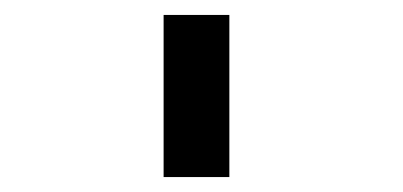

<svg xmlns="http://www.w3.org/2000/svg" viewBox="-20 -700 540 257"><path d="M199 -463V-680H287V-463Z"/></svg>

Font: TypoPRO Lekton
Style: Bold
Weight: 700
Monospace: yes
Designer: Paolo Mazzetti, Luciano Perondi, Raffaele Flato, Elena Papassissa, Emilio Macchia, Michela Povoleri, Tobias Seemiller, R
Version: Version 34.000